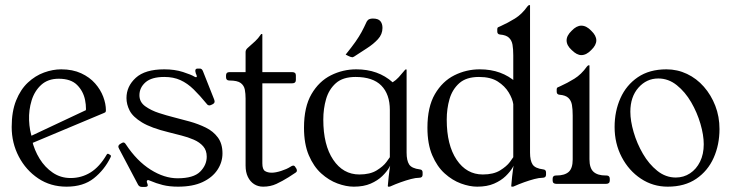

<svg xmlns="http://www.w3.org/2000/svg" viewBox="-20 -724 2879 756"><path d="M415 -104Q391 -55 349.5 -22Q308 11 242 11Q179 11 130.5 -21.5Q82 -54 54 -107.5Q26 -161 26 -224Q26 -285 43.5 -328.5Q61 -372 90 -399Q119 -426 153.5 -438.5Q188 -451 221 -451Q266 -451 299.5 -435.5Q333 -420 354.5 -395.5Q376 -371 386.5 -343Q397 -315 397 -290Q397 -288 396.5 -285.5Q396 -283 394 -281.5Q392 -280 389 -279L67 -144L56 -167L341 -301L315 -263Q322 -295 315 -330Q308 -365 283.5 -389.5Q259 -414 211 -414Q169 -414 142.5 -390Q116 -366 104.5 -328.5Q93 -291 94.5 -250.5Q96 -210 108 -177L106 -172Q115 -133 136 -99Q157 -65 188 -44Q219 -23 258 -23Q301 -23 336.5 -45Q372 -67 400 -115Q403 -120 407 -118L414 -114Q419 -111 415 -104Z M814 -312Q808 -309 805 -309Q798 -309 794 -315Q767 -348 742.5 -372Q718 -396 690.5 -408.5Q663 -421 627 -421Q577 -421 553 -400Q529 -379 529 -349Q529 -322 552 -305.5Q575 -289 606 -279Q637 -269 661 -263Q693 -255 727 -245.5Q761 -236 790.5 -221.5Q820 -207 838 -182.5Q856 -158 856 -120Q856 -85 836 -55Q816 -25 777.5 -7Q739 11 681 11Q647 11 621 4.5Q595 -2 572 -12Q565 -15 564 -15Q558 -15 558 -9Q558 -8 558.5 -6Q559 -4 560 -2Q562 4 562 5Q562 12 551 12H539Q529 12 524 4L449 -138Q446 -144 446 -146Q446 -153 453 -157L458 -160Q463 -163 466 -163Q471 -163 476 -155Q519 -90 573 -56Q627 -22 679 -22Q742 -22 768 -48Q794 -74 794 -107Q794 -132 780 -148Q766 -164 743 -174Q720 -184 694 -190.5Q668 -197 645 -203Q575 -220 539 -242Q503 -264 490.5 -288.5Q478 -313 478 -338Q478 -384 514.5 -417.5Q551 -451 627 -451Q668 -451 700.5 -440.5Q733 -430 746 -422Q750 -420 752 -420Q755 -420 755 -423Q755 -425 754 -428Q753 -431 751 -435Q750 -439 749.5 -441.5Q749 -444 749 -445Q749 -454 758 -454H767Q775 -454 779 -444L823 -333Q824 -330 824.5 -328Q825 -326 825 -324Q825 -318 818 -314Z M1147 -60Q1149 -56 1149 -52Q1149 -47 1142 -43L1116 -26Q1092 -11 1068.5 0Q1045 11 1016 11Q996 11 980.5 1Q965 -9 956 -27.5Q947 -46 947 -72V-336Q947 -355 944 -371Q941 -387 928 -397Q915 -407 883 -407Q870 -407 870 -420V-427Q870 -440 883 -440H947V-519Q947 -528 955 -535Q974 -552 985 -562Q996 -572 1007 -588Q1007 -590 1010 -590H1012Q1013 -590 1013 -587V-440H1131Q1145 -440 1145 -427V-409Q1145 -396 1131 -396H1013V-81Q1013 -57 1023.5 -50.5Q1034 -44 1050 -44Q1065 -44 1087 -51Q1109 -58 1123 -67Q1126 -69 1129 -70.5Q1132 -72 1134 -72Q1140 -72 1143 -66Z M1515 -291Q1515 -353 1481.5 -387Q1448 -421 1380 -421Q1330 -421 1302.5 -396.5Q1275 -372 1264 -334Q1253 -296 1253 -253Q1253 -153 1292 -95Q1331 -37 1395 -37Q1437 -37 1463 -53Q1489 -69 1501.5 -86Q1514 -103 1515 -105ZM1581 -123Q1581 -92 1591 -76.5Q1601 -61 1633 -57Q1644 -56 1644 -45V-36Q1644 -24 1630 -24Q1617 -24 1598 -19Q1579 -14 1558 -6.5Q1537 1 1517 10Q1516 11 1511 11H1509Q1507 11 1507 8Q1507 2 1510.5 -29Q1514 -60 1519 -90H1524Q1522 -81 1512.5 -64.5Q1503 -48 1485 -30.5Q1467 -13 1439.5 -1Q1412 11 1373 11Q1343 11 1309 -1.5Q1275 -14 1245 -41Q1215 -68 1196 -112.5Q1177 -157 1177 -221Q1177 -303 1206.5 -353.5Q1236 -404 1283 -427.5Q1330 -451 1383 -451Q1469 -451 1526 -400Q1539 -408 1550 -420Q1561 -432 1568.5 -441.5Q1576 -451 1578 -451Q1581 -451 1581 -449ZM1341 -509Q1366 -540 1380 -560Q1394 -580 1403.5 -597.5Q1413 -615 1424 -639Q1428 -646 1434 -648.5Q1440 -651 1448 -651Q1469 -651 1477.5 -641Q1486 -631 1486 -614Q1486 -589 1468 -569.5Q1450 -550 1424 -533.5Q1398 -517 1374 -501Q1372 -500 1369.5 -499Q1367 -498 1365 -499Q1361 -499 1351 -504Z M1859 11Q1829 11 1795 -1.5Q1761 -14 1731 -41Q1701 -68 1682 -112.5Q1663 -157 1663 -221Q1663 -303 1692.5 -353.5Q1722 -404 1769 -427.5Q1816 -451 1869 -451Q1913 -451 1948.5 -438Q1984 -425 2012 -400L2001 -396V-506Q2001 -531 1998 -548Q1995 -565 1984 -575.5Q1973 -586 1949 -588Q1938 -589 1938 -600V-610Q1938 -615 1942 -617Q1946 -619 1951 -621Q1980 -634 2007.5 -651Q2035 -668 2057 -699Q2061 -704 2064 -704H2065Q2067 -704 2067 -703V-123Q2067 -92 2077 -76.5Q2087 -61 2119 -57Q2130 -56 2130 -45V-36Q2130 -24 2116 -24Q2103 -24 2084 -19Q2065 -14 2044 -6.5Q2023 1 2003 10Q2002 11 1997 11H1995Q1993 11 1993 8Q1993 2 1996.5 -29Q2000 -60 2005 -90H2010Q2008 -81 1998.5 -64.5Q1989 -48 1971 -30.5Q1953 -13 1925.5 -1Q1898 11 1859 11ZM1881 -37Q1923 -37 1949 -53Q1975 -69 1987.5 -86Q2000 -103 2001 -105V-314Q1998 -335 1983 -360Q1968 -385 1940 -403Q1912 -421 1866 -421Q1816 -421 1788.5 -396.5Q1761 -372 1750 -334Q1739 -296 1739 -253Q1739 -153 1778 -95Q1817 -37 1881 -37Z M2368 -33Q2381 -33 2381 -20V-13Q2381 0 2366 0H2171Q2156 0 2156 -13V-20Q2156 -33 2169 -33H2171Q2203 -33 2219 -47Q2235 -61 2235 -96V-269Q2235 -294 2232 -311Q2229 -328 2218 -338.5Q2207 -349 2183 -351Q2172 -352 2172 -363V-373Q2172 -378 2176 -380Q2180 -382 2185 -384Q2214 -397 2241.5 -414Q2269 -431 2291 -462Q2295 -467 2298 -467H2299Q2301 -467 2301 -466V-97Q2301 -62 2317 -47.5Q2333 -33 2365 -33ZM2269 -623Q2289 -623 2308 -603Q2328 -584 2328 -565Q2328 -546 2308 -527Q2289 -507 2269 -507Q2251 -507 2231 -527Q2211 -545 2211 -565Q2211 -584 2231 -603Q2250 -623 2269 -623Z M2609 11Q2551 11 2503.5 -20.5Q2456 -52 2428 -105.5Q2400 -159 2400 -224Q2400 -286 2423 -337.5Q2446 -389 2491.5 -420Q2537 -451 2604 -451Q2647 -451 2685 -433Q2723 -415 2751.5 -382.5Q2780 -350 2796.5 -307.5Q2813 -265 2813 -216Q2813 -154 2790 -102.5Q2767 -51 2721.5 -20Q2676 11 2609 11ZM2641 -25Q2672 -25 2697 -41.5Q2722 -58 2736.5 -87.5Q2751 -117 2751 -156Q2751 -192 2738 -236.5Q2725 -281 2701.5 -321.5Q2678 -362 2645 -388.5Q2612 -415 2572 -415Q2526 -415 2494 -379Q2462 -343 2462 -284Q2462 -248 2475 -203.5Q2488 -159 2511.5 -118.5Q2535 -78 2568 -51.5Q2601 -25 2641 -25Z"/></svg>

Font: Young Serif Light
Style: Regular
Weight: 300
Designer: Bastien Sozeau
Foundry: NBR — Bastien Sozeau
Version: Version 5.001